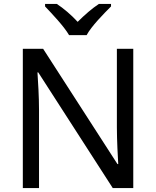

<svg xmlns="http://www.w3.org/2000/svg" viewBox="-20 -964 800 984"><path d="M334 -784H424C448 -829 511 -893 549 -931V-944H487C452 -921 414 -888 378 -852C345 -888 306 -921 271 -944H211V-931C247 -893 308 -829 334 -784ZM663 0V-714H579V-311C579 -246 584 -155 586 -123H582L201 -714H97V0H180V-399C180 -472 175 -546 172 -593H176L558 0Z"/></svg>

Font: Noto Sans Newa
Style: Regular
Weight: 400
Designer: Monotype Design Team
Foundry: Monotype Imaging Inc.
Version: Version 2.007